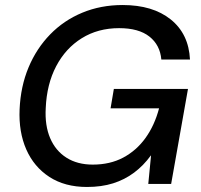

<svg xmlns="http://www.w3.org/2000/svg" viewBox="-20 -732 800 764"><path d="M326 12Q238 12 176.5 -28Q115 -68 84.5 -137.5Q54 -207 58 -297Q62 -388 93.5 -463.5Q125 -539 179.5 -595Q234 -651 307.5 -681.5Q381 -712 468 -712Q588 -712 659.5 -654.5Q731 -597 736 -495H622Q617 -553 574.5 -586.5Q532 -620 454 -620Q370 -620 305.5 -580Q241 -540 203.5 -468.5Q166 -397 162 -302Q158 -233 179.5 -182.5Q201 -132 244.5 -104.5Q288 -77 349 -77Q418 -77 470.5 -105Q523 -133 559 -183Q595 -233 613 -301H420L433 -378H728L661 0H570L581 -113H580Q551 -73 513.5 -45Q476 -17 430 -2.5Q384 12 326 12Z"/></svg>

Font: DM Sans 28pt Medium
Style: Italic
Weight: 500
Italic angle: -10°
Version: Version 4.004;gftools[0.9.30]